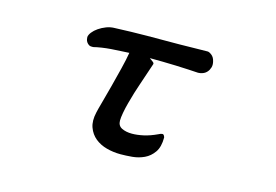

<svg xmlns="http://www.w3.org/2000/svg" viewBox="-73 -606 1146 797"><g transform="rotate(15 500.0 -208.0)"><path d="M267.6 -355.5Q255.9 -354.5 249.5 -358.4Q243.2 -362.3 239.3 -368.2Q235.4 -374 234.4 -380.4Q233.4 -386.7 233.4 -389.6Q234.4 -399.4 243.2 -410.6Q252 -421.9 266.1 -431.6Q280.3 -441.4 297.9 -448.2Q315.4 -455.1 335.9 -455.1Q403.3 -458 471.2 -458.5Q539.1 -459 611.3 -459Q639.6 -459 672.9 -460Q706.1 -460.9 731.4 -460.9Q738.3 -460.9 749 -452.6Q759.8 -444.3 763.7 -427.7Q767.6 -413.1 764.2 -401.4Q760.7 -389.6 753.4 -381.3Q746.1 -373 735.8 -369.1Q725.6 -365.2 715.8 -365.2Q699.2 -366.2 673.8 -367.7Q648.4 -369.1 619.6 -370.1Q590.8 -371.1 561 -371.6Q531.2 -372.1 506.8 -372.1Q520.5 -362.3 523.9 -359.4Q527.3 -356.4 527.3 -352.5L494.1 -253.9Q488.3 -237.3 481.4 -214.8Q474.6 -192.4 468.3 -168.9Q461.9 -145.5 458 -124Q454.1 -102.5 454.1 -89.8Q454.1 -67.4 472.2 -58.6Q490.2 -49.8 515.6 -49.8Q538.1 -49.8 564.9 -55.7Q591.8 -61.5 623 -76.2Q629.9 -80.1 637.7 -81.5Q645.5 -83 649.4 -69.3Q649.4 -28.3 633.3 -5.4Q617.2 17.6 593.3 28.8Q569.3 40 542 42.5Q514.6 44.9 492.2 44.9Q460.9 44.9 432.1 37.1Q403.3 29.3 382.3 12.2Q361.3 -4.9 351.6 -31.7Q341.8 -58.6 350.6 -96.7Q353.5 -110.4 362.8 -143.6Q372.1 -176.8 382.8 -217.8Q393.6 -258.8 403.8 -300.3Q414.1 -341.8 418.9 -371.1Q401.4 -370.1 381.3 -369.1Q361.3 -368.2 341.3 -366.7Q321.3 -365.2 302.2 -362.3Q283.2 -359.4 267.6 -355.5Z"/></g></svg>

Font: JasonHandwriting4
Style: Regular
Weight: 400
Version: Version 1.01.21